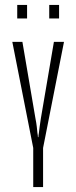

<svg xmlns="http://www.w3.org/2000/svg" viewBox="-20 -760 310 780"><path d="M71 -590 124 -279Q128 -259 129.5 -244.5Q131 -230 132 -220Q134 -210 134 -203H136Q136 -210 138 -220Q139 -230 141 -244.5Q143 -259 146 -279L199 -590H240L155 -159V0H115V-159L30 -590ZM180 -685V-740H220V-685ZM50 -740H90V-685H50Z"/></svg>

Font: Exetegue Light
Style: Regular
Weight: 300
Designer: Fábio Duarte Martins
Foundry: Fábio Duarte Martins
Version: Version 0.001